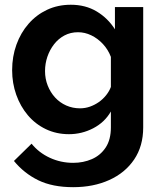

<svg xmlns="http://www.w3.org/2000/svg" viewBox="-20 -553 674 796"><path d="M265.9 3.3Q213.8 3.3 170.2 -17.5Q126.6 -38.4 95.5 -75.2Q64.4 -112 47.4 -160Q30.3 -208 30.3 -261.8Q30.3 -318.6 48.1 -367.8Q65.8 -417.1 98.3 -454.3Q130.8 -491.6 175.2 -512.4Q219.7 -533.3 273.7 -533.3Q334.6 -533.3 380.9 -505.5Q427.1 -477.8 456.5 -431.5V-523.8H573.7V-24.9Q573.7 52.7 536.2 108.2Q498.7 163.7 433 193.3Q367.3 223 283.4 223Q197.6 223 138.7 194.3Q79.8 165.5 37.8 114.3L110.9 42.7Q141 80.1 186.5 101.1Q231.9 122.1 283.4 122.1Q325.5 122.1 361.1 106.6Q396.6 91.1 418.2 58.5Q439.7 25.9 439.7 -24.9V-90.8Q413.9 -45.9 366.6 -21.3Q319.2 3.3 265.9 3.3ZM311.4 -103.9Q333.1 -103.9 353 -110.9Q372.9 -118 390 -130Q407 -142 420 -158.3Q432.9 -174.5 439.7 -192.5V-317.2Q428 -347.8 406.5 -370.8Q385 -393.8 358.3 -406.6Q331.6 -419.4 303.4 -419.4Q272.4 -419.4 247.2 -406Q222.1 -392.6 204.1 -369.5Q186.2 -346.4 176.4 -317.7Q166.7 -289 166.7 -258.5Q166.7 -226.2 177.8 -198.3Q188.8 -170.3 208.3 -148.9Q227.8 -127.6 254.5 -115.7Q281.2 -103.9 311.4 -103.9Z"/></svg>

Font: Raleway Thin
Style: Regular
Weight: 100
Designer: Matt McInerney, Pablo Impallari, Rodrigo Fuenzalida
Foundry: Matt McInerney, Pablo Impallari, Rodrigo Fuenzalida
Version: Version 4.026